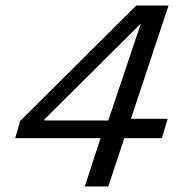

<svg xmlns="http://www.w3.org/2000/svg" viewBox="-20 -675 654 695"><path d="M344 -175H35L53 -237L473 -655H590L454 -245H587L566 -175H430L372 0H287ZM372 -239 490 -590 141 -243V-239Z"/></svg>

Font: Intel One Mono
Style: Italic
Weight: 400
Italic angle: -16°
Monospace: yes
Designer: Fred Shallcrass
Foundry: Frere-Jones Type LLC
Version: Version 1.400;hotconv 1.1.0;makeotfexe 2.6.0;FJTRelease1.4